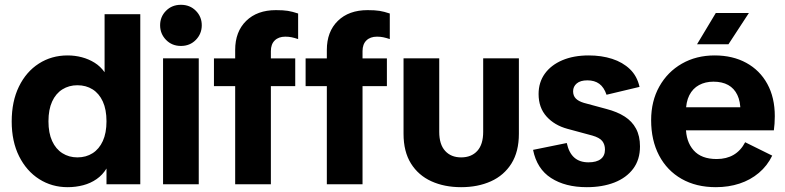

<svg xmlns="http://www.w3.org/2000/svg" viewBox="-20 -764 3256 796"><path d="M260.3 12Q195.1 12 142.5 -21.4Q89.9 -54.8 59.2 -116.1Q28.5 -177.4 28.5 -260.5Q28.5 -343.6 58.5 -405.1Q88.5 -466.7 141.1 -500.4Q193.7 -534.2 260.3 -534.2Q291 -534.2 319.5 -526.6Q348.1 -519 372.3 -503.9Q396.5 -488.8 413.6 -464.6V-705H561.6V0H421.5V-65.4Q405.4 -38.8 380.5 -21.5Q355.5 -4.1 324.8 3.9Q294 12 260.3 12ZM300.9 -111.5Q336.8 -111.5 363.9 -128.8Q391.1 -146.1 406.3 -179.4Q421.5 -212.6 421.5 -261.2Q421.5 -309.8 406.3 -343.1Q391.1 -376.3 363.9 -393.5Q336.8 -410.6 300.9 -410.6Q266 -410.6 238.7 -393.5Q211.3 -376.3 196.1 -343.1Q180.9 -309.8 180.9 -261.2Q180.9 -212.6 196.1 -179.4Q211.3 -146.1 238.7 -128.8Q266 -111.5 300.9 -111.5Z M656 0V-522.2H804V0ZM730.1 -573.5Q692.8 -573.5 668.3 -598.7Q643.8 -624 643.8 -659.3Q643.8 -694.6 668.3 -719.3Q692.8 -744.1 730.1 -744.1Q767.5 -744.1 792 -719.3Q816.5 -694.6 816.5 -659.3Q816.5 -624 792 -598.7Q767.5 -573.5 730.1 -573.5Z M955 0V-557Q955 -632.8 1000.6 -677.4Q1046.2 -722 1124 -722Q1155 -722 1173.5 -719Q1192 -716 1216 -708V-602Q1201 -607 1189 -609.5Q1177 -612 1162.8 -612Q1135 -612 1119 -596.3Q1103 -580.7 1103 -552V0ZM867 -407V-522H1204V-407Z M1335 0V-557Q1335 -632.8 1380.6 -677.4Q1426.2 -722 1504 -722Q1535 -722 1553.5 -719Q1572 -716 1596 -708V-602Q1581 -607 1569 -609.5Q1557 -612 1542.8 -612Q1515 -612 1499 -596.3Q1483 -580.7 1483 -552V0ZM1247 -407V-522H1584V-407Z M1891.8 12Q1822.5 12 1768.6 -12.4Q1714.6 -36.9 1683.8 -86.1Q1653 -135.4 1653 -209.4V-522.2H1801V-217.4Q1801 -165.2 1825.5 -138.4Q1849.9 -111.5 1891.8 -111.5Q1934.3 -111.5 1958.8 -138.4Q1983.2 -165.2 1983.2 -217.4V-522.2H2131.2V-209.4Q2131.2 -135.4 2100.4 -86.1Q2069.6 -36.9 2015.4 -12.4Q1961.3 12 1891.8 12Z M2412.7 12Q2323.7 12 2264.8 -25.9Q2205.8 -63.7 2190 -142.7L2329.7 -171.1Q2338.6 -130.3 2360.9 -110.7Q2383.1 -91 2419.8 -91Q2453 -91 2470.5 -104.5Q2488.1 -118 2488.1 -143.9Q2488.1 -164.8 2477 -179.1Q2465.9 -193.3 2435.7 -202L2332.5 -229.9Q2278.6 -244.5 2245.7 -281.2Q2212.9 -317.8 2212.9 -374.1Q2212.9 -422.6 2238.7 -458.5Q2264.6 -494.4 2311.3 -514.3Q2358.1 -534.2 2420.9 -534.2Q2473.7 -534.2 2517.6 -520.1Q2561.6 -506 2591.5 -477.3Q2621.4 -448.7 2631.4 -403.8L2494.6 -371.2Q2484 -402.4 2464.5 -416.6Q2445 -430.9 2415.2 -430.9Q2386.2 -430.9 2371.1 -418.1Q2356 -405.3 2356 -385.6Q2356 -367.1 2367.1 -355.7Q2378.1 -344.3 2400.4 -337.6L2494 -312.3Q2539.1 -300.6 2569.8 -280.8Q2600.6 -261.1 2616.9 -230.6Q2633.3 -200 2633.3 -156.9Q2633.3 -102.3 2605.2 -64.6Q2577 -26.9 2527.3 -7.4Q2477.5 12 2412.7 12Z M2947.9 12Q2866.2 12 2805.8 -22.4Q2745.3 -56.9 2712.4 -119.6Q2679.5 -182.2 2679.5 -265.8Q2679.5 -344.8 2713.5 -405.4Q2747.4 -466 2807 -500.1Q2866.6 -534.2 2942.7 -534.2Q3017.8 -534.2 3074 -503.4Q3130.2 -472.7 3161.2 -416.1Q3192.2 -359.6 3192.2 -282.1Q3192.2 -267.8 3191.1 -251.2Q3190 -234.6 3188.3 -223.7H2749.2V-319.2H3094.3L3049.7 -303.4Q3050 -343.1 3036.9 -370.4Q3023.8 -397.8 2998.9 -411.6Q2974 -425.4 2937.8 -425.4Q2904.2 -425.4 2878.2 -411.4Q2852.1 -397.3 2837.8 -369.2Q2823.6 -341.1 2823.6 -299V-236.9Q2823.6 -177.2 2855.5 -141Q2887.4 -104.7 2951.1 -104.7Q2991.9 -104.7 3021.5 -122.1Q3051.2 -139.5 3069.3 -174.3L3181.5 -118.8Q3161.1 -76.7 3126.1 -47.2Q3091.1 -17.7 3045.9 -2.9Q3000.6 12 2947.9 12ZM2947.5 -710H3084.7L3000.1 -580.5H2869.8Z"/></svg>

Font: TikTok Sans Light
Style: Regular
Weight: 300
Version: Version 4.000